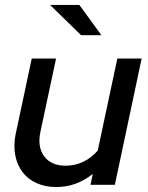

<svg xmlns="http://www.w3.org/2000/svg" viewBox="-20 -745 596 774"><path d="M206 -509 143 -214Q130 -153 158 -115Q186 -77 245 -77Q282 -77 315 -92.5Q348 -108 374 -138L453 -509H551L443 0H345L354 -44Q322 -18 285 -4.5Q248 9 207 9Q162 9 127 -7Q92 -23 70.5 -51.5Q49 -80 41.5 -119Q34 -158 43 -204L108 -509ZM300 -725 389 -603H307L182 -725Z"/></svg>

Font: Red Hat Display Medium
Style: Italic
Weight: 500
Italic angle: -12°
Designer: Pentagram / MCKL
Foundry: Pentagram / MCKL
Version: Version 1.003; Red Hat Display Medium Italic